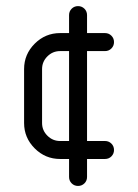

<svg xmlns="http://www.w3.org/2000/svg" viewBox="-20 -520 452 628"><path d="M264.7 -470.6V-411.8H323.5Q335.9 -411.8 344.4 -403.2Q352.9 -394.7 352.9 -382.4Q352.9 -370 344.4 -361.5Q335.9 -352.9 323.5 -352.9H264.7V-58.8H323.5Q335.9 -58.8 344.4 -50.3Q352.9 -41.8 352.9 -29.4Q352.9 -17.1 344.4 -8.5Q335.9 0 323.5 0H264.7V58.8Q264.7 71.2 256.2 79.7Q247.6 88.2 235.3 88.2Q222.9 88.2 214.4 79.7Q205.9 71.2 205.9 58.8V0H176.5Q128.2 0 93.5 -34.7Q58.8 -69.4 58.8 -117.6V-294.1Q58.8 -342.4 93.5 -377.1Q128.2 -411.8 176.5 -411.8H205.9V-470.6Q205.9 -482.9 214.4 -491.5Q222.9 -500 235.3 -500Q247.6 -500 256.2 -491.5Q264.7 -482.9 264.7 -470.6ZM176.5 -352.9Q152.4 -352.9 135 -335.6Q117.6 -318.2 117.6 -294.1V-117.6Q117.6 -93.5 135 -76.2Q152.4 -58.8 176.5 -58.8H205.9V-352.9Z"/></svg>

Font: OpenGost Type B TT
Style: Regular
Weight: 400
Version: Version 0.3